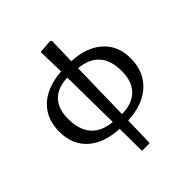

<svg xmlns="http://www.w3.org/2000/svg" viewBox="-246 -873 1253 1253"><g transform="rotate(-45 380.5 -246.5)"><path d="M340 219 338 14Q199 7 122.5 -62.5Q46 -132 46 -250Q46 -370 121 -440.5Q196 -511 333 -521L328 -705L420 -712L432 -705L427 -521Q561 -515 638 -446Q715 -377 715 -262Q715 -138 635.5 -64.5Q556 9 416 15L411 219ZM338 -49 333 -464Q242 -461 194 -411.5Q146 -362 146 -271Q146 -67 338 -49ZM417 -43Q513 -44 564 -95.5Q615 -147 615 -243Q615 -439 426 -458Z"/></g></svg>

Font: Text Regular
Style: Regular
Weight: 400
Designer: Latin by Veronika Burian and Jose Scaglione. Greek by Irene Vlachou. Cyrillic by Vera Evstafieva.
Foundry: TypeTogether
Version: Version 3.002